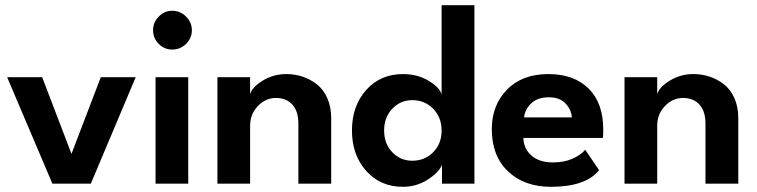

<svg xmlns="http://www.w3.org/2000/svg" viewBox="-20 -708 2918 740"><path d="M7.5 -410.5H142.5L255.5 -115L368.5 -410.5H503L330 0H182Z M644 -517Q613.5 -517 591.8 -538.8Q570 -560.5 570 -591.5Q570 -622 591.8 -644.2Q613.5 -666.5 644 -666.5Q674.5 -666.5 697 -644.2Q719.5 -622 719.5 -591.5Q719.5 -561 697.2 -539Q675 -517 644 -517ZM579.5 0V-410.5H705.5V0Z M1083 -422.5Q1116 -422.5 1145.8 -412.8Q1175.5 -403 1201 -383.2Q1226.5 -363.5 1241.5 -329.8Q1256.5 -296 1256.5 -252.5V0H1130V-231Q1130 -280 1106.5 -305.2Q1083 -330.5 1043.5 -330.5Q1004 -330.5 974 -299.5Q944 -268.5 944 -223V0H818V-410.5H944V-345Q952 -372.5 993 -397.5Q1034 -422.5 1083 -422.5Z M1808.5 0H1683.5V-72Q1669.5 -41.5 1627 -14.8Q1584.5 12 1533 12Q1446 12 1391.2 -49.5Q1336.5 -111 1336.5 -205Q1336.5 -299.5 1391.2 -361Q1446 -422.5 1533 -422.5Q1590 -422.5 1632.8 -396.2Q1675.5 -370 1682 -344V-688H1808.5ZM1569 -88.5Q1617 -88.5 1649.5 -121.2Q1682 -154 1682 -205Q1682 -255.5 1649.5 -288.8Q1617 -322 1569 -322Q1523.5 -322 1492 -289Q1460.5 -256 1460.5 -205Q1460.5 -154 1492 -121.2Q1523.5 -88.5 1569 -88.5Z M1997 -176.5Q1998.5 -134 2028.8 -108Q2059 -82 2111.5 -82Q2155 -82 2187.5 -96.8Q2220 -111.5 2235.5 -131L2289 -52Q2237 12 2103.5 12Q2000.5 12 1938 -47.5Q1875.5 -107 1875.5 -210Q1875.5 -302.5 1934 -362.5Q1992.5 -422.5 2093.5 -422.5Q2192 -422.5 2248.5 -366.8Q2305 -311 2305 -209Q2305 -181.5 2303.5 -176.5ZM2184 -255.5Q2182.5 -284 2160.2 -308.5Q2138 -333 2095 -333Q2051.5 -333 2027 -309.2Q2002.5 -285.5 2000 -255.5Z M2652 -422.5Q2685 -422.5 2714.8 -412.8Q2744.5 -403 2770 -383.2Q2795.5 -363.5 2810.5 -329.8Q2825.5 -296 2825.5 -252.5V0H2699V-231Q2699 -280 2675.5 -305.2Q2652 -330.5 2612.5 -330.5Q2573 -330.5 2543 -299.5Q2513 -268.5 2513 -223V0H2387V-410.5H2513V-345Q2521 -372.5 2562 -397.5Q2603 -422.5 2652 -422.5Z"/></svg>

Font: League Spartan SemiBold
Style: Regular
Weight: 600
Foundry: The League of Moveable Type
Version: Version 2.002